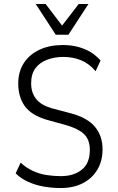

<svg xmlns="http://www.w3.org/2000/svg" viewBox="-20 -940 595 968"><path d="M286 8Q242 8 199.5 0.5Q157 -7 120.5 -24Q84 -41 59 -66L84 -120Q112 -94 145.5 -78.5Q179 -63 215 -57.5Q251 -52 287 -52Q352 -52 392.5 -84.5Q433 -117 433 -184Q433 -219 420 -242.5Q407 -266 380.5 -281.5Q354 -297 314 -309L216 -336Q138 -359 105 -405Q72 -451 72 -519Q72 -579 100.5 -622.5Q129 -666 179.5 -689.5Q230 -713 297 -713Q337 -713 372 -704Q407 -695 435.5 -678Q464 -661 487 -635L462 -581Q429 -620 388 -636.5Q347 -653 300 -653Q254 -653 216.5 -638.5Q179 -624 158 -595Q137 -566 137 -520Q137 -474 161 -442.5Q185 -411 238 -395L336 -369Q420 -347 458.5 -301Q497 -255 497 -187Q497 -128 470.5 -84Q444 -40 397 -16Q350 8 286 8ZM261 -765 160 -920H210L293 -811L377 -920H426L325 -765Z"/></svg>

Font: Nunito Sans 7pt Condensed Light
Style: Regular
Weight: 300
Width: 3
Designer: Vernon Adams
Foundry: Vernon Adams
Version: Version 3.101;gftools[0.9.27]